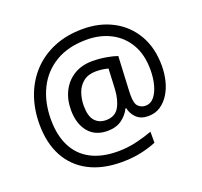

<svg xmlns="http://www.w3.org/2000/svg" viewBox="-136 -869 1171 1113"><g transform="rotate(-20 449.5 -312.5)"><path d="M841 -357Q841 -311 830.5 -267Q820 -223 798 -187.5Q776 -152 744 -130.5Q712 -109 668 -109Q622 -109 595.5 -135.5Q569 -162 563 -196H558Q540 -159 505 -134Q470 -109 417 -109Q341 -109 299.5 -160Q258 -211 258 -295Q258 -361 284 -411.5Q310 -462 357.5 -491Q405 -520 470 -520Q514 -520 556.5 -512.5Q599 -505 623 -496L613 -293Q612 -275 612 -267.5Q612 -260 612 -257Q612 -205 630.5 -188Q649 -171 674 -171Q705 -171 726.5 -196.5Q748 -222 759.5 -264.5Q771 -307 771 -358Q771 -451 733.5 -515.5Q696 -580 630.5 -614Q565 -648 482 -648Q368 -648 289.5 -601Q211 -554 170.5 -471.5Q130 -389 130 -283Q130 -185 165 -116.5Q200 -48 267.5 -12.5Q335 23 433 23Q494 23 549.5 9.5Q605 -4 648 -20V48Q605 66 551.5 77.5Q498 89 433 89Q315 89 231 45Q147 1 102.5 -81.5Q58 -164 58 -280Q58 -373 87 -452.5Q116 -532 171 -590.5Q226 -649 304.5 -681.5Q383 -714 482 -714Q586 -714 667 -671Q748 -628 794.5 -548Q841 -468 841 -357ZM336 -293Q336 -229 361.5 -200Q387 -171 430 -171Q486 -171 510.5 -213Q535 -255 539 -322L545 -447Q532 -451 512 -454Q492 -457 471 -457Q422 -457 392 -433Q362 -409 349 -371.5Q336 -334 336 -293Z"/></g></svg>

Font: Noto Sans Canadian Aboriginal
Style: Regular
Weight: 400
Designer: Monotype Design Team, Typotheque's Kevin King
Foundry: Monotype Imaging Inc.
Version: Version 2.002